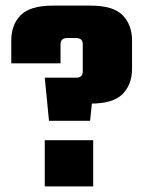

<svg xmlns="http://www.w3.org/2000/svg" viewBox="-20 -662 509 682"><path d="M274 -408V-505Q274 -516 268 -521.5Q262 -527 249 -527H227V-642H302Q382 -642 415.5 -608Q449 -574 449 -518V-418Q449 -362 415.5 -328Q382 -294 302 -294H194V-386H249Q262 -386 268 -391.5Q274 -397 274 -408ZM139 -386H316L300 -233H154ZM139 0V-164H311V0ZM195 -505V-437H20V-518Q20 -574 53.5 -608Q87 -642 167 -642H230V-527H220Q207 -527 201 -521.5Q195 -516 195 -505Z"/></svg>

Font: Teko Variable Light
Style: Regular
Weight: 300
Designer: Manushi Parikh, Jonny Pinhorn
Foundry: Indian Type Foundry
Version: Version 3.000